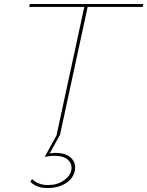

<svg xmlns="http://www.w3.org/2000/svg" viewBox="-20 -678 741 966"><path d="M698 -643H421L282 0H265L404 -643H127L130 -658H701ZM358 165Q358 174 357 179Q349 220 311 244Q273 268 219 268Q162 268 133 236L141 223Q173 253 221 253Q268 253 300.5 230.5Q333 208 339 177Q340 173 340 166Q340 140 318.5 123Q297 106 256 106Q232 106 205 111L266 0H282L230 94Q246 91 260 91Q305 91 331.5 111.5Q358 132 358 165Z"/></svg>

Font: Ysabeau Thin
Style: Italic
Weight: 200
Italic angle: -12°
Designer: Christian Thalmann (Catharsis Fonts)
Version: Version 0.003